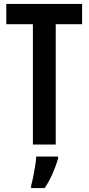

<svg xmlns="http://www.w3.org/2000/svg" viewBox="-20 -734 451 975"><path d="M263 0H147V-611H12V-714H397V-611H263ZM275 72Q264 109 246 149.5Q228 190 207 221H138V209Q143 191 148.5 164Q154 137 158.5 109Q163 81 164 61H275Z"/></svg>

Font: Noto Sans Ethiopic ExtraCondensed SemiBold
Style: Regular
Weight: 600
Width: 2
Designer: Monotype Design Team
Foundry: Monotype Imaging Inc.
Version: Version 2.102; ttfautohint (v1.8.4.7-5d5b)